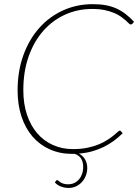

<svg xmlns="http://www.w3.org/2000/svg" viewBox="-20 -731 672 922"><path d="M249.5 136.5Q251 134 254.5 134Q257 134 260.5 137.2Q264 140.5 269.8 144.2Q275.5 148 284.8 151Q294 154 307.5 154Q323 154 336 148Q349 142 358.8 131Q368.5 120 374 104.5Q379.5 89 379.5 70Q379.5 47.5 369.8 31.2Q360 15 339 8H327Q267.5 8 219 -13.8Q170.5 -35.5 136.2 -75.2Q102 -115 83.2 -171.2Q64.5 -227.5 64.5 -296.5Q64.5 -389 92 -465.2Q119.5 -541.5 168 -596.2Q216.5 -651 282.5 -681Q348.5 -711 425 -711Q460.5 -711 488.5 -705.8Q516.5 -700.5 540 -689.8Q563.5 -679 583.8 -663.2Q604 -647.5 623.5 -626.5L616 -617Q612.5 -613.5 607 -613.5Q603.5 -613.5 598.2 -619Q593 -624.5 583.8 -632.8Q574.5 -641 561 -650.8Q547.5 -660.5 528 -668.8Q508.5 -677 482.8 -682.5Q457 -688 423 -688Q353 -688 292.8 -660.8Q232.5 -633.5 187.8 -582.8Q143 -532 117.5 -459.8Q92 -387.5 92 -298Q92 -232.5 109.5 -180.2Q127 -128 158.5 -91.2Q190 -54.5 234 -34.8Q278 -15 330.5 -15Q369 -15 400 -21.5Q431 -28 454.8 -38Q478.5 -48 496.2 -59.5Q514 -71 526 -81Q538 -91 545.2 -97.5Q552.5 -104 555.5 -104Q557.5 -104 559.5 -102L569 -91Q548.5 -71 525.8 -54.2Q503 -37.5 477.2 -25Q451.5 -12.5 422 -4.2Q392.5 4 359 6.5Q378 16.5 388.5 34.5Q399 52.5 399 75.5Q399 95.5 392 113Q385 130.5 373 143.5Q361 156.5 344.8 164Q328.5 171.5 310 171.5Q290 171.5 272 164.5Q254 157.5 243.5 145Z"/></svg>

Font: Lato ExtraLight
Style: Italic
Weight: 275
Italic angle: -7°
Designer: Lukasz Dziedzic with Adam Twardoch and Botio Nikoltchev
Foundry: tyPoland Lukasz Dziedzic
Version: Version 2.015; 2015-08-06; http://www.latofonts.com/